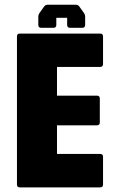

<svg xmlns="http://www.w3.org/2000/svg" viewBox="-20 -812 520 832"><path d="M66 0Q53.5 0 53.5 -12.5V-654Q53.5 -666.5 66 -666.5H414Q426.5 -666.5 426.5 -654V-534.5Q426.5 -522 414 -522H227V-397.5H400Q412.5 -397.5 412.5 -385V-281.5Q412.5 -269 400 -269H227V-145H414Q426.5 -145 426.5 -132.5V-12.5Q426.5 0 414 0ZM186.5 -791.5H308.5Q318 -791.5 323.5 -784L344 -755.5Q349 -748.5 349 -740.5V-704Q349 -691.5 336.5 -691.5H283.5Q271 -691.5 271 -704V-735H224V-704Q224 -691.5 211.5 -691.5H158.5Q146 -691.5 146 -704V-740.5Q146 -748.5 151 -755.5L171.5 -784Q177 -791.5 186.5 -791.5Z"/></svg>

Font: Jaro 24pt
Style: Regular
Weight: 400
Designer: Agyei Archer, Celine Hurka, Mirko Velimirović
Version: Version 1.000